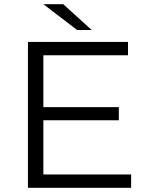

<svg xmlns="http://www.w3.org/2000/svg" viewBox="-20 -901 709 921"><path d="M188 -324H550V-387H188V-636H594V-700H114V0H609V-64H188ZM420 -757 283 -881H188L350 -757Z"/></svg>

Font: Montserrat Z
Style: Regular
Weight: 400
Designer: Julieta Ulanovsky
Foundry: Julieta Ulanovsky
Version: Version 8.000